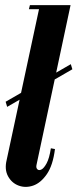

<svg xmlns="http://www.w3.org/2000/svg" viewBox="-20 -725 303 751"><path d="M6 -99 136 -705H256L123 -81Q120 -69 126 -63Q132 -57 142 -62Q152 -67 162.5 -86.5Q173 -106 179 -145L195 -142Q187 -78 163 -43.5Q139 -9 109.5 1Q80 11 53 1Q26 -9 11.5 -35.5Q-3 -62 6 -99ZM93 -689 97 -705H146L142 -689ZM257 -474 263 -454 8 -307 2 -327Z"/></svg>

Font: Emberly Black
Style: Italic
Weight: 900
Italic angle: -12°
Designer: Rajesh Rajput
Foundry: Rajesh Rajput
Version: Version 1.000